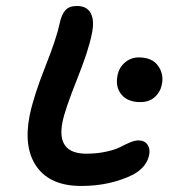

<svg xmlns="http://www.w3.org/2000/svg" viewBox="-20 -658 576 636"><path d="M249 -42Q147.5 -42 102.3 -104.7Q57.1 -167.5 78.1 -274.9Q91.3 -339.4 129.4 -435.5Q167.5 -531.7 176.8 -577.1Q183.1 -608.4 195.8 -623.3Q208.5 -638.2 234.9 -638.2Q268.1 -638.2 280.8 -613.8Q293.5 -589.4 284.2 -545.9Q273.9 -492.2 234.9 -394.5Q195.8 -296.9 187 -253.9Q166 -148.9 266.1 -148.9Q302.2 -148.9 332.5 -155.8Q362.8 -162.6 378.4 -170.9Q394 -179.2 410.2 -186Q426.3 -192.9 438 -192.9Q459 -192.9 468.5 -179Q478 -165 474.1 -145Q465.8 -104.5 421.9 -80.1Q345.7 -42 249 -42ZM444.8 -319.8Q403.3 -319.8 382.6 -344.5Q361.8 -369.1 369.1 -407.2Q374 -434.1 393.8 -450.9Q413.6 -467.8 439.9 -467.8Q483.9 -467.8 503.7 -439.9Q523.4 -412.1 516.1 -377.9Q511.2 -353 492.7 -336.4Q474.1 -319.8 444.8 -319.8Z"/></svg>

Font: Shantell Sans Irregular
Style: Italic
Weight: 500
Italic angle: -11.31°
Designer: Stephen Nixon, Anya Danilova, Shantell Martin
Foundry: Arrow Type
Version: Version 1.006;[9816181b4]